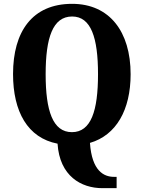

<svg xmlns="http://www.w3.org/2000/svg" viewBox="-20 -745 749 1001"><path d="M514 236H588V177H574C522 177 459 147 449 0C586 -40 661 -172 661 -358C661 -580 551 -725 356 -725C148 -725 48 -580 48 -359C48 -163 124 -26 280 4C291 173 403 236 514 236ZM355 -56C255 -56 218 -168 218 -358C218 -548 255 -659 356 -659C455 -659 491 -548 491 -358C491 -168 455 -56 355 -56Z"/></svg>

Font: Noto Serif Sinhala Condensed ExtraBold
Style: Regular
Weight: 800
Width: 3
Designer: Jelle Bosma - Monotype Design Team
Foundry: Monotype Imaging Inc.
Version: Version 2.007